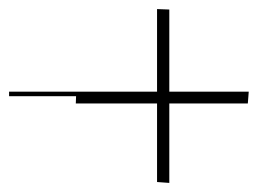

<svg xmlns="http://www.w3.org/2000/svg" viewBox="-140 -530 594 423"><path d="M27.6 -318 27 -302H206V-129L233 -127V-302H406L408 -328H233V-509L206 -510V-328H-120V-318Z"/></svg>

Font: FoglihtenNo04
Style: Regular
Weight: 500
Designer: gluk (gluksza@wp.pl)
Foundry: gluk (gluksza@wp.pl)
Version: Version 0.70